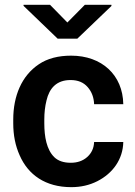

<svg xmlns="http://www.w3.org/2000/svg" viewBox="-20 -770 561 800"><path d="M274.9 -91.8C245.1 -91.8 222.2 -99.6 206.1 -115.2C174.3 -146.5 164.6 -199.7 164.6 -256.3V-272C164.6 -299.8 167.5 -326.7 173.8 -351.6C185.5 -401.9 215.3 -436.5 273.9 -436.5C304.7 -436.5 328.1 -426.8 345.2 -407.2C362.3 -387.7 371.1 -363.8 372.1 -335.9H493.7C491.7 -457.5 404.3 -538.1 276.4 -538.1C222.7 -538.1 177.7 -526.4 142.1 -502.4C70.3 -454.6 35.2 -370.1 35.2 -272V-256.3C35.2 -207 43.9 -162.6 62 -122.6C97.2 -42 168.9 9.8 276.9 9.8C316.9 9.8 353 1.5 385.7 -15.1C450.2 -47.9 492.2 -106.4 493.7 -178.2H372.1C371.1 -152.3 361.3 -131.8 343.3 -115.7C325.2 -99.6 302.2 -91.8 274.9 -91.8ZM78.1 -750V-745.6L220.2 -608.9H302.2L444.3 -745.1V-750H333.5L260.7 -676.3L188.5 -750Z"/></svg>

Font: Vazirmatn SemiBold
Style: Regular
Weight: 600
Designer: Saber Rastikerdar
Foundry: Saber Rastikerdar
Version: Version 33.003